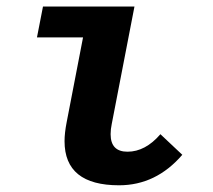

<svg xmlns="http://www.w3.org/2000/svg" viewBox="-20 -548 640 578"><path d="M338.4 9.8Q174.3 9.8 174.3 -123Q174.3 -147.5 180.7 -180.2L230 -435.5H91.3L109.4 -528.3H384.8L316.4 -174.8Q313 -159.2 313 -144Q313 -91.3 363.8 -91.3Q417.5 -91.3 462.9 -144L528.8 -82Q449.7 9.8 338.4 9.8Z"/></svg>

Font: Cousine
Style: Bold Italic
Weight: 700
Italic angle: -12°
Monospace: yes
Designer: Steve Matteson
Foundry: Ascender Corporation
Version: Version 1.20